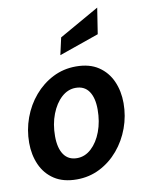

<svg xmlns="http://www.w3.org/2000/svg" viewBox="-86 -819 676 890"><g transform="rotate(-10 252.0 -374.0)"><path d="M203.5 10Q140 10 98 -17.5Q56 -45 35.2 -91.8Q14.5 -138.5 14.5 -195Q14.5 -256 35 -312Q55.5 -368 92.8 -411.8Q130 -455.5 180 -481Q230 -506.5 289 -506.5Q352.5 -506.5 394.2 -478.8Q436 -451 456.8 -404.2Q477.5 -357.5 477.5 -301Q477.5 -240.5 457 -184.5Q436.5 -128.5 399.5 -84.8Q362.5 -41 312.5 -15.5Q262.5 10 203.5 10ZM221.5 -87Q259 -87 289 -114.8Q319 -142.5 336.5 -189.2Q354 -236 354 -292.5Q354 -347.5 333 -378.2Q312 -409 270.5 -409Q234 -409 204 -381.8Q174 -354.5 156 -308Q138 -261.5 138 -204.5Q138 -149 159.2 -118Q180.5 -87 221.5 -87ZM227.5 -570.5 245.5 -651 434 -758 415 -636Z"/></g></svg>

Font: Cabin Condensed
Style: Bold Italic
Weight: 700
Width: 3
Italic angle: -10°
Designer: Pablo Impallari
Foundry: Pablo Impallari. http://www.impallari.com Igino Marini. http://www.ikern.com
Version: Version 3.001; ttfautohint (v1.8.3)